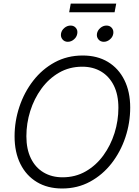

<svg xmlns="http://www.w3.org/2000/svg" viewBox="-20 -1050 782 1080"><path d="M329.6 10.3Q247.6 10.3 187.5 -25.9Q127.4 -62 94.7 -127.9Q62 -193.8 62 -282.7Q62 -368.2 89.1 -449.5Q116.2 -530.8 166.7 -595.9Q217.3 -661.1 287.8 -699.5Q358.4 -737.8 445.3 -737.8Q527.3 -737.8 587.2 -701.7Q647 -665.5 679.7 -599.6Q712.4 -533.7 712.4 -444.8Q712.4 -358.9 685.3 -277.6Q658.2 -196.3 607.7 -131.3Q557.1 -66.4 486.6 -28.1Q416 10.3 329.6 10.3ZM332 -52.7Q404.3 -52.7 462.4 -86.2Q520.5 -119.6 561.5 -176Q602.5 -232.4 624.3 -301.8Q646 -371.1 646 -443.4Q646 -517.1 620.4 -568.6Q594.7 -620.1 549.1 -647.5Q503.4 -674.8 442.9 -674.8Q370.1 -674.8 312 -641.1Q253.9 -607.4 212.9 -551Q171.9 -494.6 150.1 -425.3Q128.4 -356 128.4 -283.7Q128.4 -210.9 153.8 -159.2Q179.2 -107.4 225.1 -80.1Q271 -52.7 332 -52.7ZM564 -814.9Q544.9 -814.9 533.7 -828.4Q522.5 -841.8 525.4 -860.8Q528.8 -879.4 544.4 -892.8Q560.1 -906.2 579.1 -906.2Q598.1 -906.2 609.1 -892.8Q620.1 -879.4 617.2 -860.8Q614.3 -841.8 598.4 -828.4Q582.5 -814.9 564 -814.9ZM361.3 -814.9Q342.8 -814.9 331.5 -828.4Q320.3 -841.8 323.2 -860.8Q326.2 -879.4 342 -892.8Q357.9 -906.2 377 -906.2Q396 -906.2 407 -892.8Q418 -879.4 414.6 -860.8Q411.6 -841.8 396 -828.4Q380.4 -814.9 361.3 -814.9ZM633.8 -1029.8 624.5 -981H369.1L377.9 -1029.8Z"/></svg>

Font: Inter 24pt Light
Style: Italic
Weight: 300
Italic angle: -9.3988°
Designer: Rasmus Andersson
Foundry: rsms
Version: Version 4.001;git-66647c0bb